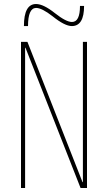

<svg xmlns="http://www.w3.org/2000/svg" viewBox="-20 -940 540 960"><path d="M120.1 -809.6H99.6Q99.6 -919.9 160.2 -919.9Q197.3 -919.9 254.9 -874Q310.5 -830.1 339.8 -830.1Q379.9 -830.1 379.9 -910.2H400.4Q400.4 -810.5 339.8 -809.6Q303.7 -809.6 243.2 -858.4Q189.5 -900.4 160.2 -900.4Q120.1 -899.4 120.1 -809.6ZM392.6 -29.3H394.5V-730.5H415V0H382.8L107.4 -701.2H105.5V0H85V-730.5H117.2Z"/></svg>

Font: Mgen+ 1m thin
Style: Regular
Weight: 100
Designer: [Source Han Sans]
Ryoko NISHIZUKA  (kana & ideographs); Paul D. Hunt (Latin, Greek & Cyrillic); Wenlong ZHANG  (bopomofo
Version: Version 1.059.20150602